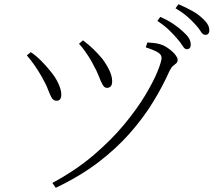

<svg xmlns="http://www.w3.org/2000/svg" viewBox="-20 -852 1040 909"><path d="M228 14Q338 -45 423 -117.5Q508 -190 569 -264Q630 -338 669 -403.5Q708 -469 726.5 -515.5Q745 -562 745 -578Q745 -592 730 -602.5Q715 -613 670 -628L678 -651Q690 -650 707 -648.5Q724 -647 740 -642Q754 -638 768 -629Q782 -620 794 -609.5Q806 -599 813.5 -588Q821 -577 821 -569Q821 -558 814.5 -552.5Q808 -547 799.5 -540Q791 -533 783 -517Q750 -443 704 -368Q658 -293 594 -220.5Q530 -148 444 -82.5Q358 -17 244 37ZM248 -375Q233 -375 225 -388.5Q217 -402 207.5 -427.5Q198 -453 178 -488Q162 -516 144.5 -541.5Q127 -567 107 -590L126 -605Q150 -589 173.5 -565.5Q197 -542 213 -522Q243 -487 256.5 -456.5Q270 -426 270 -407Q271 -394 266 -384.5Q261 -375 248 -375ZM486 -436Q474 -436 465.5 -451.5Q457 -467 447.5 -492Q438 -517 422 -545Q413 -563 403 -579Q393 -595 381.5 -611Q370 -627 354 -645L373 -661Q401 -640 423 -618.5Q445 -597 465 -573Q485 -546 498 -518.5Q511 -491 511 -467Q511 -451 504.5 -443.5Q498 -436 486 -436ZM864 -619Q854 -619 844 -635.5Q834 -652 817 -671Q801 -690 779 -711Q757 -732 725 -753L739 -772Q777 -755 803 -737Q829 -719 846 -703Q866 -685 874.5 -671Q883 -657 883 -641Q883 -630 878 -624.5Q873 -619 864 -619ZM952 -687Q940 -687 930.5 -703Q921 -719 904 -737Q886 -757 865 -775Q844 -793 811 -813L825 -832Q862 -816 889 -801Q916 -786 932 -771Q953 -753 962 -738.5Q971 -724 971 -709Q971 -698 966 -692.5Q961 -687 952 -687Z"/></svg>

Font: Noto Serif HK ExtraLight
Style: Regular
Weight: 200
Designer: Ryoko NISHIZUKA 西塚涼子 (kana & ideographs); Frank Grießhammer (Latin, Greek & Cyrillic); Wenlong ZHANG 张文龙 (bopomofo); San
Foundry: Adobe
Version: Version 2.002-H1;hotconv 1.1.0;makeotfexe 2.6.0